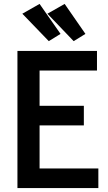

<svg xmlns="http://www.w3.org/2000/svg" viewBox="-20 -960 550 980"><path d="M94 -890 229 -750 289 -787 182 -940ZM222 -890 356 -750 416 -787 310 -940ZM69 -700V0H482V-100H182V-320H408V-420H182V-600H475V-700Z"/></svg>

Font: Mint Spirit No2
Style: Bold
Weight: 700
Designer: HARENDAL Hirwen
Foundry: Arkandis Digital Foundry.
Version: Version 1.004;FFEdit